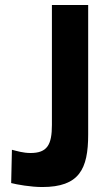

<svg xmlns="http://www.w3.org/2000/svg" viewBox="-20 -743 447 773"><path d="M335 -201V-723H189V-240C189 -160 170 -127 103 -127C73 -127 48 -135 28 -140L25 -6C48 0 104 10 150 10C299 10 335 -62 335 -201Z"/></svg>

Font: United Sans
Style: Bold
Weight: 700
Designer: Pablo Impallari, Rodrigo Fuenzalida (Modified by Dan O. Williams)
Version: Version 1.000;PS 001.000;hotconv 1.0.88;makeotf.lib2.5.64775